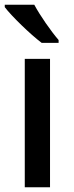

<svg xmlns="http://www.w3.org/2000/svg" viewBox="-22 -786 312 806"><path d="M122 -766H-2V-756C26 -719 105 -642 153 -606H224V-618C192 -655 146 -721 122 -766ZM188 0V-539H82V0Z"/></svg>

Font: Noto Sans Canadian Aboriginal Medium
Style: Regular
Weight: 500
Designer: Monotype Design Team, Typotheque's Kevin King
Foundry: Monotype Imaging Inc.
Version: Version 2.004